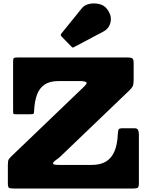

<svg xmlns="http://www.w3.org/2000/svg" viewBox="-20 -1079 848 1099"><path d="M388.5 -812.5Q393 -808 395.8 -807Q398.5 -806 404 -809.5L572 -898.5Q606 -916.5 613.2 -954.8Q620.5 -993 590.5 -1030Q574.5 -1050 546.2 -1056.2Q518 -1062.5 490.8 -1056.5Q463.5 -1050.5 449.5 -1033L332.5 -888.5Q323.5 -879.5 332 -870.5ZM80 -750Q64.5 -750 59.8 -747Q55 -744 55 -728V-443Q55 -429.5 57.2 -427.2Q59.5 -425 73 -425H151Q169 -425 172 -428Q175 -431 175.5 -448Q178 -500 191.8 -537.2Q205.5 -574.5 235.2 -594.8Q265 -615 315 -615H435Q476 -615 476 -604Q476 -600.5 472 -595.2Q468 -590 461 -583L48 -187Q36 -175.5 30.5 -167.8Q25 -160 25 -135V-30Q25 -8.5 31.2 -4.2Q37.5 0 59 0H742Q763 0 769 -4.8Q775 -9.5 775 -31V-307Q775 -323 770.8 -334Q766.5 -345 749 -345H685Q664 -345 659.8 -339.2Q655.5 -333.5 654.5 -313Q652 -253 635.5 -213.5Q619 -174 587 -154.5Q555 -135 505 -135H315Q297 -135 290.2 -137.5Q283.5 -140 283.5 -144Q283.5 -151.5 299.5 -162.5Q315.5 -173.5 326 -183.5L721 -562Q733.5 -574 739.2 -584.5Q745 -595 745 -621V-719Q745 -738.5 738.2 -744.2Q731.5 -750 713 -750Z"/></svg>

Font: Besley Black
Style: Regular
Weight: 900
Designer: Owen Earl
Foundry: indestructible type*
Version: Version 2.001